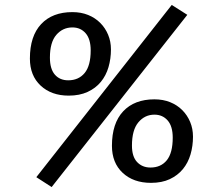

<svg xmlns="http://www.w3.org/2000/svg" viewBox="-20 -728 890 777"><path d="M189 29 127 -11 675 -708 738 -668ZM273 -617Q234 -617 208 -587Q182 -557 182 -495Q182 -449 202 -426Q222 -403 256 -403Q298 -403 322.5 -432.5Q347 -462 347 -524Q347 -570 326.5 -593.5Q306 -617 273 -617ZM429 -528Q429 -490 419 -456Q409 -422 388 -396.5Q367 -371 334.5 -356Q302 -341 258 -341Q188 -341 144.5 -381.5Q101 -422 101 -491Q101 -582 146.5 -630.5Q192 -679 273 -679Q308 -679 336.5 -667.5Q365 -656 385.5 -635.5Q406 -615 417.5 -587.5Q429 -560 429 -528ZM605 -264Q566 -264 540 -233Q514 -202 514 -139Q514 -94 535 -72Q556 -50 589 -50Q631 -50 655 -79.5Q679 -109 679 -171Q679 -217 658.5 -240.5Q638 -264 605 -264ZM761 -175Q761 -137 751 -103Q741 -69 720 -43.5Q699 -18 667 -3Q635 12 591 12Q520 12 476.5 -28.5Q433 -69 433 -138Q433 -229 478.5 -277.5Q524 -326 605 -326Q640 -326 668.5 -314.5Q697 -303 717.5 -282.5Q738 -262 749.5 -234.5Q761 -207 761 -175Z"/></svg>

Font: Yekcdsyqcyvpieeyorgstswgcgt
Style: Regular
Weight: 400
Italic angle: -8°
Designer: Carrois Corporate & Edenspiekermann
Foundry: Carrois Corporate GbR & Edenspiekermann AG
Version: Version 2.001